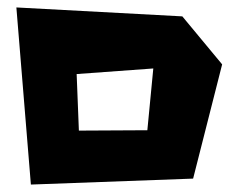

<svg xmlns="http://www.w3.org/2000/svg" viewBox="-20 -540 642 516"><path d="M192 -189 186 -341 392 -356 376 -190ZM24 -520 63 -44 499 -60 577 -367 470 -496Z"/></svg>

Font: Super Mario
Style: Regular
Weight: 400
Version: Version 1.0